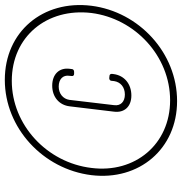

<svg xmlns="http://www.w3.org/2000/svg" viewBox="1 -749 756 798"><g transform="rotate(-90 379.0 -350.0)"><path d="M358 8C558 8 729 -150 754 -348C779 -550 646 -708 446 -708C247 -708 75 -550 50 -348C26 -150 159 8 358 8ZM361 -21C178 -21 57 -167 80 -348C102 -533 259 -679 442 -679C626 -679 746 -533 724 -348C701 -167 545 -21 361 -21ZM381 -182C429 -182 464 -211 470 -255L471 -263C471 -269 468 -273 462 -273L453 -274C447 -274 442 -270 442 -264L441 -254C437 -227 416 -209 385 -209C355 -209 337 -227 341 -254L363 -440C367 -466 389 -484 418 -484C449 -484 467 -466 463 -440L462 -430C461 -424 465 -420 471 -420H480C486 -420 491 -424 491 -430L492 -438C498 -482 469 -511 422 -511C375 -511 341 -482 336 -438L314 -255C308 -211 335 -182 381 -182Z"/></g></svg>

Font: Barlow Condensed ExtraLight
Style: Italic
Weight: 275
Width: 3
Italic angle: -7°
Designer: Jeremy Tribby
Foundry: Tribby Type
Version: Version 1.422;hotconv 1.0.109;makeotfexe 2.5.65596